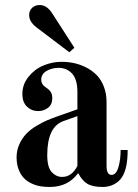

<svg xmlns="http://www.w3.org/2000/svg" viewBox="-20 -732 548 764"><path d="M168 -115Q168 -66 186 -47Q204 -28 227 -28Q266 -28 288 -72V-270L232 -250Q168 -227 168 -115ZM46 -106Q46 -134 57 -158Q68 -182 84 -199Q100 -216 124 -230.5Q148 -245 168 -253.5Q188 -262 214 -271L288 -297V-365Q288 -416 267 -439Q246 -462 213 -462Q186 -462 165 -449.5Q144 -437 144 -415Q144 -397 160 -386Q174 -377 181 -367.5Q188 -358 188 -341Q188 -316 171 -303Q154 -290 132 -290Q106 -290 87.5 -307.5Q69 -325 69 -358Q69 -396 93.5 -426.5Q118 -457 153 -471.5Q188 -486 224 -486Q250 -486 274 -481Q298 -476 322 -464Q346 -452 364 -434Q382 -416 393 -388Q404 -360 404 -325V-72Q404 -36 424 -36Q442 -36 451 -66Q460 -96 460 -135H488Q488 -62 466 -28Q455 -10 434.5 1Q414 12 389 12Q348 12 327 -1Q306 -14 292 -42H290Q250 12 178 12Q158 12 140 9Q122 6 104.5 -2.5Q87 -11 74.5 -24Q62 -37 54 -58Q46 -79 46 -106ZM96 -672Q96 -690 108 -701Q120 -712 138 -712Q166 -712 187 -680L276 -542L256 -524L124 -624Q96 -646 96 -672Z"/></svg>

Font: Old Standard TT
Style: Bold
Weight: 700
Designer: Alexey Kryukov <alexios@thessalonica.org.ru>
Version: Version 2.2